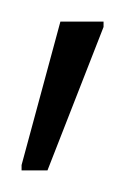

<svg xmlns="http://www.w3.org/2000/svg" viewBox="-20 -743 116 178"><path d="M0 -585V-590L36 -723H76V-718L24 -585Z"/></svg>

Font: Saira ExtraCondensed Thin
Style: Regular
Weight: 250
Width: 2
Designer: Hector Gatti with collaboration of the Omnibus-Type team
Foundry: Omnibus-Type
Version: Version 1.101